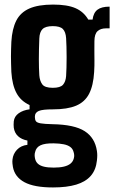

<svg xmlns="http://www.w3.org/2000/svg" viewBox="-20 -629 500 839"><path d="M211.8 190.1Q129.2 190.1 86.8 167.2Q44.4 144.3 36.4 100.4Q35.3 94.6 34.4 85.5Q33.5 76.4 34.6 67.8Q37.2 43.5 54.1 25.4Q71 7.3 99.8 3.8V-14.8Q74 -19.7 58.7 -34Q43.5 -48.2 40.2 -71.1Q39.5 -77.4 39.5 -84.1Q39.5 -90.9 40.2 -98.9Q42.7 -120.5 61.6 -134Q80.5 -147.5 109.2 -151.3V-170Q70.6 -187.6 52 -222.5Q33.3 -257.4 29.6 -314.3Q28.9 -334.9 28.4 -351.4Q27.9 -367.9 27.9 -382.6Q27.9 -397.3 28.4 -412.7Q28.9 -428.2 29.6 -446.3Q32.9 -502.7 51.1 -538.7Q69.3 -574.6 108.3 -591.8Q147.2 -609 212.2 -609Q273.9 -609 309.9 -593.3Q345.9 -577.6 365.8 -543.3H384.5Q388.2 -573.1 405.9 -586.6Q423.5 -600 459 -600V-505.1H443Q419.5 -505.1 406.2 -492.8Q392.9 -480.5 392.6 -449.4L392.4 -412.9Q392.5 -399.8 392.5 -388.5Q392.5 -377.2 392.7 -366.1Q392.9 -355 392.6 -342.5Q392.4 -330 391.4 -314.3Q387.9 -255.4 369.4 -219.3Q350.8 -183.2 312.6 -167.2Q274.3 -151.1 211.1 -151.1Q166.2 -151.3 149.3 -144.1Q132.5 -136.8 132.5 -120.2V-116.4Q132.6 -105.5 137.1 -99.2Q141.5 -92.9 157.7 -90Q173.8 -87.1 209.2 -86.3Q305.2 -84.7 350.1 -55.8Q395 -26.9 403.5 30.6Q405 40 405 49.9Q405 59.9 403.5 72.5Q399.3 113.3 376.8 139.3Q354.3 165.2 313.2 177.7Q272.1 190.1 211.8 190.1ZM214.6 103.4Q241.1 103.4 259.4 99Q277.7 94.6 288.4 85.7Q299.1 76.7 302.4 63.5Q304.6 55.8 304.2 49Q303.8 42.2 301.6 35.3Q298 21.2 287.2 13.2Q276.4 5.1 258.4 1.5Q240.5 -2.2 215 -2.6Q176 -3.2 157 5.9Q137.9 14.9 133.5 35.2Q131.2 42.3 131.4 49.7Q131.6 57.1 133.1 63.5Q135.9 77.5 145.5 86.4Q155.1 95.2 172.2 99.3Q189.4 103.4 214.6 103.4ZM210.7 -245.3Q243.7 -245.3 255.4 -258.8Q267.1 -272.4 268.9 -296.9Q269.9 -312.2 270.5 -333.7Q271.1 -355.3 271.1 -378.8Q271.1 -402.4 270.5 -424.4Q269.9 -446.3 268.9 -462.4Q267.1 -489.5 254.7 -502.2Q242.3 -514.8 210.7 -514.8Q179.2 -514.8 166 -502Q152.9 -489.1 151.8 -460.9Q150.8 -436 150.3 -413.4Q149.8 -390.9 149.8 -370.7Q149.8 -350.5 150.3 -332.8Q150.8 -315.2 151.8 -299.9Q153.6 -275.7 164.7 -260.5Q175.7 -245.3 210.7 -245.3Z"/></svg>

Font: Big Shoulders Thin
Style: Regular
Weight: 100
Designer: Patric King
Foundry: XO Type Co
Version: Version 2.002